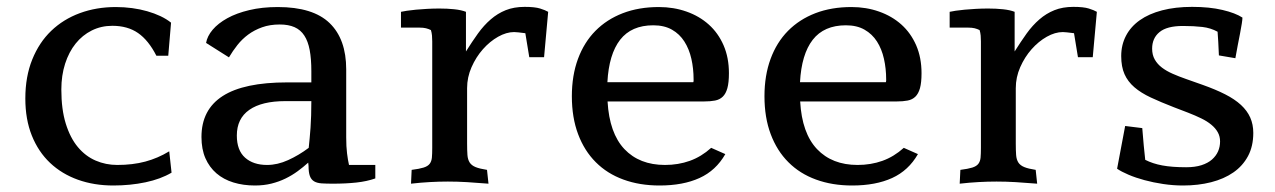

<svg xmlns="http://www.w3.org/2000/svg" viewBox="-20 -539 3785 570"><path d="M489.3 -26.4Q457 -7.3 411.9 2.2Q366.7 11.7 316.4 11.7Q259.3 11.7 211.4 -5.4Q163.6 -22.5 128.7 -55.4Q93.8 -88.4 74.5 -136.5Q55.2 -184.6 55.2 -246.6Q55.2 -311.5 75.7 -362.3Q96.2 -413.1 132.1 -447.5Q168 -481.9 217 -500Q266.1 -518.1 323.7 -518.1Q348.6 -518.1 372.3 -514.9Q396 -511.7 417.2 -505.6Q438.5 -499.5 456.5 -491Q474.6 -482.4 487.8 -471.7L479.5 -373.5H444.3Q420.9 -419.4 389.9 -440.9Q358.9 -462.4 313.5 -462.4Q280.3 -462.4 252.4 -448.5Q224.6 -434.6 204.6 -409.7Q184.6 -384.8 173.3 -349.9Q162.1 -314.9 162.1 -273.4Q162.1 -214.4 175.3 -171.9Q188.5 -129.4 211.2 -102.3Q233.9 -75.2 263.9 -62.3Q293.9 -49.3 328.1 -49.3Q374 -49.3 411.4 -59.3Q448.7 -69.3 482.4 -89.8Z M896.5 -100.1Q899.4 -126.5 901.9 -159.9Q904.3 -193.4 904.3 -238.8H827.1Q757.3 -238.8 720.2 -212.9Q683.1 -187 683.1 -136.7Q683.1 -92.8 707.5 -71Q731.9 -49.3 772.9 -49.3Q803.7 -49.3 835.4 -63.7Q867.2 -78.1 896.5 -100.1ZM1094.2 -9.3Q1069.3 -0.5 1038.1 2.9Q1006.8 6.3 968.8 6.3Q948.7 6.3 934.8 5.4Q920.9 4.4 912.4 -0.7Q903.8 -5.9 899.9 -16.6Q896 -27.3 896 -46.4L895 -56.2Q880.4 -43 863.8 -30.8Q847.2 -18.6 827.6 -9Q808.1 0.5 785.6 6.1Q763.2 11.7 736.8 11.7Q702.1 11.7 672.9 2.7Q643.6 -6.3 622.6 -24.4Q601.6 -42.5 589.8 -69.3Q578.1 -96.2 578.1 -132.3Q578.1 -213.4 641.1 -253.9Q704.1 -294.4 832.5 -294.4H904.3V-327.6Q904.3 -364.3 899.4 -390.4Q894.5 -416.5 883.5 -433.3Q872.6 -450.2 854.5 -458.3Q836.4 -466.3 810.5 -466.3Q781.2 -466.3 758.1 -458Q734.9 -449.7 716.8 -436.3Q698.7 -422.9 684.8 -405.3Q670.9 -387.7 659.7 -368.7L591.8 -411.6Q595.2 -431.6 611.3 -450.7Q627.4 -469.7 654.8 -484.9Q682.1 -500 720 -509Q757.8 -518.1 804.7 -518.1Q909.2 -518.1 958.5 -470.5Q1007.8 -422.9 1007.8 -333V-131.3Q1007.8 -103.5 1010.3 -83.7Q1012.7 -64 1016.1 -49.3H1094.2Z M1363.3 -386.2Q1381.3 -415 1398.9 -439.5Q1416.5 -463.9 1436.8 -481.4Q1457 -499 1481.4 -508.8Q1505.9 -518.6 1537.6 -518.6Q1567.9 -518.6 1583.5 -513.7Q1599.1 -508.8 1607.4 -503.9L1595.2 -369.1H1551.3L1539.6 -440.4Q1526.4 -441.9 1519 -442.9Q1511.7 -443.8 1506.3 -443.8Q1483.4 -443.8 1458.7 -429.9Q1434.1 -416 1413.6 -392.8Q1393.1 -369.6 1379.9 -339.6Q1366.7 -309.6 1366.7 -277.3V-112.8Q1366.7 -92.3 1367.7 -78.9Q1368.7 -65.4 1374.3 -56.6Q1379.9 -47.9 1391.8 -43Q1403.8 -38.1 1425.8 -34.7L1430.2 6.3Q1395 3.4 1366.2 1.7Q1337.4 0 1309.6 0Q1283.2 0 1256.6 1.5Q1230 2.9 1200.2 6.3L1202.1 -34.7Q1225.1 -37.6 1237.5 -41.5Q1250 -45.4 1255.6 -52.7Q1261.2 -60.1 1262.2 -71.3Q1263.2 -82.5 1263.2 -100.1V-416Q1263.2 -424.8 1262.5 -433.3Q1261.7 -441.9 1259.3 -449.7Q1252.4 -453.1 1244.6 -455.1Q1236.8 -457 1225.6 -457H1170.4V-503.9Q1176.3 -505.4 1188 -507.1Q1199.7 -508.8 1215.1 -510.3Q1230.5 -511.7 1248.3 -512.7Q1266.1 -513.7 1284.7 -513.7Q1308.1 -513.7 1328.9 -511.5Q1349.6 -509.3 1363.3 -503.9Z M2038.1 -294.9Q2039.1 -296.9 2039.1 -298.8Q2039.1 -300.8 2039.1 -303.2Q2039.1 -335.4 2032.5 -364.5Q2025.9 -393.6 2011.7 -415.8Q1997.6 -438 1974.9 -450.9Q1952.1 -463.9 1919.4 -463.9Q1854.5 -463.9 1821 -420.9Q1787.6 -377.9 1783.2 -294.9ZM2133.3 -81.5Q2105.5 -32.7 2056.6 -10.5Q2007.8 11.7 1938 11.7Q1878.9 11.7 1830.8 -5.9Q1782.7 -23.4 1748.8 -57.4Q1714.8 -91.3 1696.3 -140.6Q1677.7 -189.9 1677.7 -253.4Q1677.7 -314.9 1695.8 -364Q1713.9 -413.1 1747.6 -447.3Q1781.2 -481.4 1828.9 -499.8Q1876.5 -518.1 1936 -518.1Q1980 -518.1 2018.1 -504.6Q2056.2 -491.2 2084.2 -466.1Q2112.3 -440.9 2128.2 -404.3Q2144 -367.7 2144 -321.8Q2144 -293.9 2139.4 -277.3Q2134.8 -260.7 2125.7 -252Q2116.7 -243.2 2102.8 -240.5Q2088.9 -237.8 2069.8 -237.8H1783.7Q1789.1 -143.6 1833.7 -96.4Q1878.4 -49.3 1954.1 -49.3Q1993.7 -49.3 2027.8 -61.5Q2062 -73.7 2091.3 -100.1Z M2609.9 -294.9Q2610.8 -296.9 2610.8 -298.8Q2610.8 -300.8 2610.8 -303.2Q2610.8 -335.4 2604.2 -364.5Q2597.7 -393.6 2583.5 -415.8Q2569.3 -438 2546.6 -450.9Q2523.9 -463.9 2491.2 -463.9Q2426.3 -463.9 2392.8 -420.9Q2359.4 -377.9 2355 -294.9ZM2705.1 -81.5Q2677.2 -32.7 2628.4 -10.5Q2579.6 11.7 2509.8 11.7Q2450.7 11.7 2402.6 -5.9Q2354.5 -23.4 2320.6 -57.4Q2286.6 -91.3 2268.1 -140.6Q2249.5 -189.9 2249.5 -253.4Q2249.5 -314.9 2267.6 -364Q2285.6 -413.1 2319.3 -447.3Q2353 -481.4 2400.6 -499.8Q2448.2 -518.1 2507.8 -518.1Q2551.8 -518.1 2589.8 -504.6Q2627.9 -491.2 2656 -466.1Q2684.1 -440.9 2700 -404.3Q2715.8 -367.7 2715.8 -321.8Q2715.8 -293.9 2711.2 -277.3Q2706.5 -260.7 2697.5 -252Q2688.5 -243.2 2674.6 -240.5Q2660.6 -237.8 2641.6 -237.8H2355.5Q2360.8 -143.6 2405.5 -96.4Q2450.2 -49.3 2525.9 -49.3Q2565.4 -49.3 2599.6 -61.5Q2633.8 -73.7 2663.1 -100.1Z M2992.2 -386.2Q3010.3 -415 3027.8 -439.5Q3045.4 -463.9 3065.7 -481.4Q3085.9 -499 3110.4 -508.8Q3134.8 -518.6 3166.5 -518.6Q3196.8 -518.6 3212.4 -513.7Q3228 -508.8 3236.3 -503.9L3224.1 -369.1H3180.2L3168.5 -440.4Q3155.3 -441.9 3147.9 -442.9Q3140.6 -443.8 3135.3 -443.8Q3112.3 -443.8 3087.6 -429.9Q3063 -416 3042.5 -392.8Q3022 -369.6 3008.8 -339.6Q2995.6 -309.6 2995.6 -277.3V-112.8Q2995.6 -92.3 2996.6 -78.9Q2997.6 -65.4 3003.2 -56.6Q3008.8 -47.9 3020.8 -43Q3032.7 -38.1 3054.7 -34.7L3059.1 6.3Q3023.9 3.4 2995.1 1.7Q2966.3 0 2938.5 0Q2912.1 0 2885.5 1.5Q2858.9 2.9 2829.1 6.3L2831.1 -34.7Q2854 -37.6 2866.5 -41.5Q2878.9 -45.4 2884.5 -52.7Q2890.1 -60.1 2891.1 -71.3Q2892.1 -82.5 2892.1 -100.1V-416Q2892.1 -424.8 2891.4 -433.3Q2890.6 -441.9 2888.2 -449.7Q2881.3 -453.1 2873.5 -455.1Q2865.7 -457 2854.5 -457H2799.3V-503.9Q2805.2 -505.4 2816.9 -507.1Q2828.6 -508.8 2844 -510.3Q2859.4 -511.7 2877.2 -512.7Q2895 -513.7 2913.6 -513.7Q2937 -513.7 2957.8 -511.5Q2978.5 -509.3 2992.2 -503.9Z M3371.1 -158.7Q3373.5 -129.4 3375.5 -107.2Q3377.4 -85 3379.9 -64.5Q3401.9 -53.2 3430.4 -47.9Q3459 -42.5 3501.5 -42.5Q3527.8 -42.5 3546.9 -48.6Q3565.9 -54.7 3578.1 -65.4Q3590.3 -76.2 3596.2 -89.8Q3602.1 -103.5 3602.1 -119.1Q3602.1 -134.3 3595.2 -146.5Q3588.4 -158.7 3575.9 -168.9Q3563.5 -179.2 3545.9 -187.7Q3528.3 -196.3 3506.8 -204.6L3464.8 -220.7Q3425.8 -235.8 3396.5 -249.5Q3367.2 -263.2 3347.7 -280Q3328.1 -296.9 3318.4 -318.8Q3308.6 -340.8 3308.6 -372.6Q3308.6 -405.8 3322.8 -432.9Q3336.9 -460 3363.8 -479Q3390.6 -498 3429.9 -508.3Q3469.2 -518.6 3519 -518.6Q3570.8 -518.6 3609.1 -509.5Q3647.5 -500.5 3668.5 -486.8Q3668.5 -481 3666.5 -468.5Q3664.6 -456.1 3661.4 -439.7Q3658.2 -423.3 3654.5 -404.3Q3650.9 -385.3 3647.5 -366.2L3598.6 -374.5Q3597.7 -396.5 3596.7 -414.6Q3595.7 -432.6 3594.7 -444.8Q3574.2 -456.1 3549.3 -459Q3524.4 -461.9 3491.7 -461.9Q3444.3 -461.9 3422.4 -443.8Q3400.4 -425.8 3400.4 -394.5Q3400.4 -376 3408.2 -362.3Q3416 -348.6 3429.4 -338.4Q3442.9 -328.1 3461.2 -320.1Q3479.5 -312 3500.5 -304.7L3550.3 -287.1Q3588.9 -273.4 3617.2 -259Q3645.5 -244.6 3664.1 -227.5Q3682.6 -210.4 3691.7 -189.9Q3700.7 -169.4 3700.7 -144.5Q3700.7 -105 3685.1 -75.7Q3669.4 -46.4 3641.6 -27.1Q3613.8 -7.8 3575.4 2Q3537.1 11.7 3492.2 11.7Q3462.9 11.7 3433.3 7.3Q3403.8 2.9 3377.7 -4.2Q3351.6 -11.2 3330.3 -20.3Q3309.1 -29.3 3296.4 -38.1L3320.3 -165Z"/></svg>

Font: Tienne
Style: Regular
Weight: 400
Designer: vernon adams
Foundry: vernon adams
Version: Version 1.001